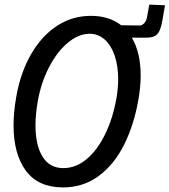

<svg xmlns="http://www.w3.org/2000/svg" viewBox="-20 -804 738 836"><path d="M39 -257.5Q39 -315 50.5 -381Q69 -487 114.8 -567Q160.5 -647 227.5 -691Q294.5 -735 376 -735Q455 -735 507.5 -694L588.5 -693Q598 -693 607.8 -702.8Q617.5 -712.5 620.5 -731L630 -784L698.5 -781L687 -715Q681 -682.5 672.8 -666.8Q664.5 -651 651 -645.5Q637.5 -640 613 -640H581H554Q592.5 -575 592.5 -475Q592.5 -426.5 582.5 -369Q563 -259 520 -173.2Q477 -87.5 409.8 -37.8Q342.5 12 254.5 12Q146 12 92.5 -61Q39 -134 39 -257.5ZM487 -376Q494.5 -419.5 494.5 -459Q494.5 -517 479.2 -562Q464 -607 435.8 -632Q407.5 -657 370.5 -657Q322.5 -657 275.8 -618.2Q229 -579.5 194 -512.2Q159 -445 144.5 -364Q134.5 -305.5 134.5 -258Q134.5 -172 165.2 -122Q196 -72 256 -72Q310.5 -72 357.5 -111.5Q404.5 -151 438 -220Q471.5 -289 487 -376Z"/></svg>

Font: JuliaMono
Style: Italic
Weight: 400
Italic angle: -9°
Monospace: yes
Designer: cormullion
Foundry: corm
Version: Version 0.057; ttfautohint (v1.8.4)